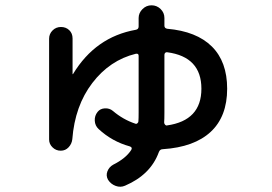

<svg xmlns="http://www.w3.org/2000/svg" viewBox="-20 -657 1040 735"><path d="M620.1 -457Q616.2 -458 612.8 -455.1Q609.4 -452.1 609.4 -447.3V-226.6Q609.4 -199.2 608.4 -188.5Q608.4 -183.6 611.8 -179.7Q615.2 -175.8 619.1 -176.8Q751 -195.3 751 -317.4Q751 -439.5 620.1 -457ZM168 -123V-508.8Q168 -527.3 181.2 -540.5Q194.3 -553.7 213.4 -553.7Q232.4 -553.7 245.1 -541.5Q257.8 -529.3 257.8 -509.8V-374Q257.8 -373 258.8 -373Q259.8 -373 259.8 -374Q345.7 -515.6 500 -543Q510.7 -544.9 510.7 -555.7V-587.9Q510.7 -607.4 525.4 -622.1Q540 -636.7 560.1 -636.7Q580.1 -636.7 594.7 -622.6Q609.4 -608.4 609.4 -587.9V-558.6Q609.4 -548.8 620.1 -546.9Q732.4 -537.1 791 -479Q849.6 -420.9 849.6 -317.4Q849.6 -210.9 786.6 -152.3Q723.6 -93.8 603.5 -85.9Q591.8 -85.9 587.9 -74.2Q556.6 11.7 459 53.7Q441.4 61.5 422.9 54.7Q404.3 47.9 393.6 31.2Q384.8 15.6 391.1 -1Q397.5 -17.6 413.1 -26.4Q461.9 -50.8 482.4 -83Q488.3 -92.8 476.6 -96.7Q409.2 -115.2 357.4 -163.1Q343.8 -175.8 342.8 -194.8Q341.8 -213.9 353.5 -228.5Q363.3 -241.2 381.3 -242.2Q399.4 -243.2 412.1 -232.4Q451.2 -199.2 498 -183.6Q502 -181.6 505.9 -185.1Q509.8 -188.5 509.8 -192.4Q510.7 -203.1 510.7 -226.6V-443.4Q510.7 -453.1 500 -451.2Q400.4 -426.8 333.5 -339.4Q266.6 -252 256.8 -124Q254.9 -106.4 242.7 -93.3Q230.5 -80.1 212.4 -80.1Q194.3 -80.1 181.2 -92.8Q168 -105.5 168 -123Z"/></svg>

Font: Rounded-X Mgen+ 1mn medium
Style: Regular
Weight: 500
Designer: [Source Han Sans]
Ryoko NISHIZUKA  (kana & ideographs); Paul D. Hunt (Latin, Greek & Cyrillic); Wenlong ZHANG  (bopomofo
Version: Version 1.059.20150602